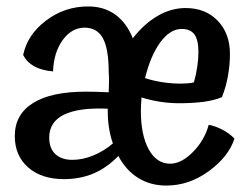

<svg xmlns="http://www.w3.org/2000/svg" viewBox="-20 -551 783 597"><path d="M431 -308Q456 -300 484.5 -295.5Q513 -291 542 -291Q552 -291 564.5 -292Q577 -293 583 -295Q590 -320 593.5 -344.5Q597 -369 597 -389Q597 -427 584.5 -444Q572 -461 545 -461Q509 -461 478.5 -419.5Q448 -378 431 -308ZM629 -163Q650 -159 672 -147.5Q694 -136 709 -120Q691 -64 629.5 -19Q568 26 497 26Q448 26 410 2.5Q372 -21 348 -66Q312 -29 270.5 -11.5Q229 6 179 6Q109 6 67.5 -30.5Q26 -67 26 -128Q26 -195 82.5 -230.5Q139 -266 247 -266Q265 -266 281 -265.5Q297 -265 318 -264Q319 -284 319 -299Q319 -314 318 -327Q318 -399 300 -432Q282 -465 243 -465Q203 -465 175 -426.5Q147 -388 145 -329Q109 -332 86 -345Q63 -358 52 -380Q65 -443 123 -487Q181 -531 254 -531Q303 -531 338 -506Q373 -481 393 -432Q428 -477 470 -501.5Q512 -526 557 -526Q619 -526 657 -486.5Q695 -447 695 -383Q695 -349 688.5 -313.5Q682 -278 670 -249Q647 -239 613.5 -234.5Q580 -230 536 -230Q508 -230 478.5 -234.5Q449 -239 420 -248Q419 -231 418.5 -222Q418 -213 418 -206Q418 -131 442.5 -86.5Q467 -42 509 -42Q544 -42 580 -78.5Q616 -115 629 -163ZM133 -123Q133 -90 152 -72Q171 -54 205 -54Q237 -54 270 -67.5Q303 -81 331 -105Q323 -128 319 -153Q315 -178 315 -207Q315 -209 315 -210.5Q315 -212 315 -213Q225 -217 179 -194.5Q133 -172 133 -123Z"/></svg>

Font: Atma Medium
Style: Regular
Weight: 500
Designer: Gregori Vincens, Jeremie Hornus, Riccardo Olocco, Yoann Minet.
Foundry: black foundry
Version: Version 1.101;PS 1.100;hotconv 1.0.86;makeotf.lib2.5.63406